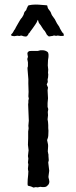

<svg xmlns="http://www.w3.org/2000/svg" viewBox="-20 -826 338 859"><path d="M195.8 -491.2Q195.8 -479 192.9 -470.2L193.8 -459Q189 -449.2 189 -448.2L194.8 -434.1L192.9 -421.9L194.8 -386.2L192.9 -365.2V-347.2Q195.8 -341.3 195.8 -335.9L193.8 -325.2L194.8 -310.1L192.9 -292L194.8 -280.8Q195.8 -274.9 195.8 -266.6V-252.9L196.8 -241.2Q196.8 -214.8 193.8 -208Q190.9 -201.2 190.9 -198.2L194.8 -180.2Q195.8 -174.3 194.8 -163.6Q193.8 -152.8 193.8 -148.9L195.8 -138.2Q196.8 -136.7 196.8 -132.8V-127.9Q197.8 -111.8 198.2 -108.9L195.8 -99.1L200.2 -62L196.8 -36.1Q196.3 -32.2 199.2 -23.4Q205.1 -3.9 188.5 7.8Q180.7 13.2 160.2 9.8L148.9 12.2L140.1 11.2L129.9 13.2Q117.2 6.8 110.8 6.3Q104.5 5.9 104 2.4Q103 -1 103.5 -9.8Q104 -18.6 104 -22.9L106 -43.9L106.9 -60.1Q105 -64 105 -72.3L106.9 -89.8L105 -99.1L106.9 -116.2L105 -127.9L107.9 -153.8L105 -178.2L106 -207V-237.8L107.9 -250Q107.9 -252 107.9 -253.9L106.9 -263.2L108.9 -286.1L106 -356.9V-359.9L106.9 -366.7V-376L108.9 -384.8L106.9 -395L107.9 -415Q106 -461.9 106.9 -471.2L103 -519Q103 -526.9 105 -528.8V-546.9L102.1 -562L105 -571.8Q105 -574.7 103.5 -580.1Q102.1 -585.4 103 -589.8Q106.4 -596.7 113.3 -597.7Q120.1 -598.6 148.9 -598.1L161.1 -601.1H172.9Q184.1 -600.1 192.4 -593.8Q200.7 -587.4 194.8 -557.1Q193.8 -548.3 193.8 -533.2L195.8 -514.2L194.8 -500L195.8 -494.1ZM89.8 -663.1Q86.4 -663.1 80.6 -665.5Q75.2 -668 70.3 -666Q65.4 -664.1 63 -665.5Q60.1 -667 52.7 -665.5Q45.9 -664.1 43.9 -664.1Q20 -665 36.1 -678.2Q37.1 -679.2 40.5 -685.5Q43.9 -692.4 45.4 -693.4Q46.9 -694.3 48.8 -699.2Q50.8 -704.1 51.8 -705.1L61 -721.2Q61 -722.2 62 -723.1Q63 -724.1 64.5 -727.1Q65.9 -730 66.9 -731.4Q67.9 -732.9 70.8 -737.8Q73.7 -742.7 78.1 -747.1Q79.1 -750 82.5 -754.4Q85.9 -758.8 87.4 -766.6Q89.4 -774.4 97.2 -780.8Q98.6 -786.6 99.6 -788.1Q101.1 -790 102.5 -793.9Q104 -797.9 105.5 -800.3Q106.9 -802.7 123 -804.7Q139.6 -806.2 152.3 -805.2Q165 -804.2 178.2 -803.2Q191.4 -802.7 191.4 -800.8Q192.9 -789.6 197.8 -784.2Q202.1 -779.3 205.1 -774.4Q208 -769.5 209 -765.6Q210 -761.7 211.4 -759.8Q212.9 -757.8 214.4 -754.9Q215.8 -752 225.1 -740.2L234.9 -721.2L245.1 -706.1Q245.1 -705.1 248 -699.2Q251 -693.4 251.5 -692.9Q252 -691.9 253.9 -689Q255.9 -686 257.3 -683.1Q258.8 -680.2 259.8 -679.2H262.2Q262.2 -677.7 264.6 -672.9Q267.1 -668 265.1 -666.5Q263.2 -665 252 -665L238.3 -667Q235.8 -667 233.4 -666Q231 -665 226.1 -666.5Q221.2 -668 218.8 -666.5Q216.8 -665 210 -664.6Q203.1 -664.1 200.7 -663.1Q198.2 -662.1 196.3 -664.6Q194.3 -667 192.4 -668Q189.9 -668.9 187.5 -674.8Q185.1 -680.2 181.2 -685.1L183.1 -684.1Q173.3 -693.8 168 -703.6Q162.1 -713.9 157.2 -719.2Q152.3 -724.6 149.9 -736.8H148.9Q144 -724.1 137.7 -715.8Q131.3 -707.5 126.5 -699.7Q121.1 -691.9 118.2 -688.5Q115.2 -685.1 113.8 -683.1L116.2 -684.1Q112.3 -679.2 110.4 -678.2Q108.4 -677.7 106.9 -672.9Q105 -668 103 -667Q101.1 -666 99.6 -664.1Q98.1 -662.1 95.7 -662.6Q93.8 -663.1 89.8 -663.1Z"/></svg>

Font: AntiqueNobleRegular
Style: Regular
Weight: 400
Version: Version 0.1